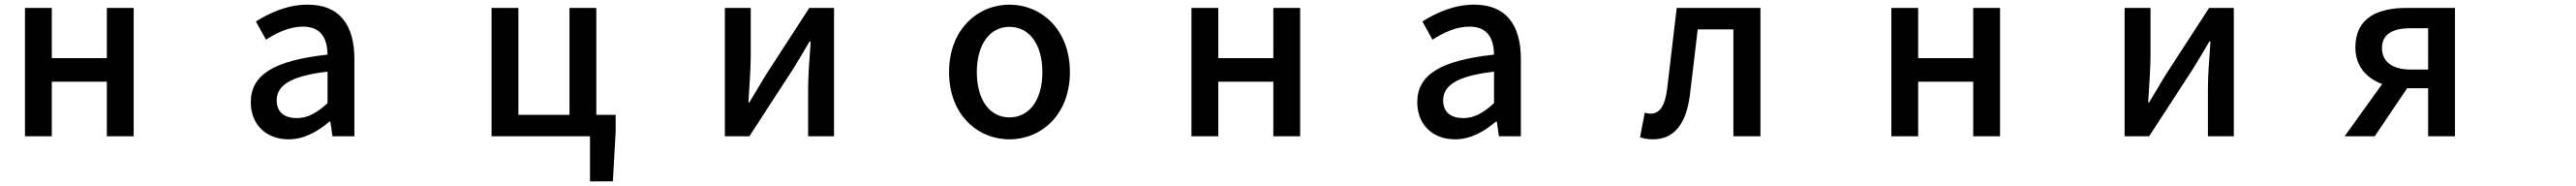

<svg xmlns="http://www.w3.org/2000/svg" viewBox="-20 -562 11040 797"><path d="M87 -528V22H202V-212H438V22H553V-528H438V-313H202V-528Z M1217 35C1283 35 1342 2 1392 -41H1396L1405 22H1499V-309C1499 -455 1436 -542 1299 -542C1211 -542 1134 -506 1077 -470L1120 -392C1167 -422 1221 -448 1279 -448C1360 -448 1383 -392 1384 -328C1155 -303 1055 -242 1055 -124C1055 -27 1122 35 1217 35ZM1166 -132C1166 -194 1221 -236 1384 -255V-120C1339 -79 1300 -56 1252 -56C1203 -56 1166 -78 1166 -132Z M2509 22V215H2607L2619 4V-70H2536V-528H2421V-70H2202V-528H2087V22Z M3087 -528V22H3192L3380 -267C3400 -299 3430 -350 3450 -384H3455C3450 -313 3444 -240 3444 -183V22H3555V-528H3449L3262 -240C3243 -207 3211 -156 3192 -123H3188C3192 -193 3198 -266 3198 -323V-528Z M4307 35C4443 35 4566 -70 4566 -253C4566 -436 4443 -542 4307 -542C4171 -542 4048 -436 4048 -253C4048 -70 4171 35 4307 35ZM4167 -253C4167 -369 4221 -447 4307 -447C4394 -447 4448 -369 4448 -253C4448 -136 4394 -59 4307 -59C4221 -59 4167 -136 4167 -253Z M5087 -528V22H5202V-212H5438V22H5553V-528H5438V-313H5202V-528Z M6217 35C6283 35 6342 2 6392 -41H6396L6405 22H6499V-309C6499 -455 6436 -542 6299 -542C6211 -542 6134 -506 6077 -470L6120 -392C6167 -422 6221 -448 6279 -448C6360 -448 6383 -392 6384 -328C6155 -303 6055 -242 6055 -124C6055 -27 6122 35 6217 35ZM6166 -132C6166 -194 6221 -236 6384 -255V-120C6339 -79 6300 -56 6252 -56C6203 -56 6166 -78 6166 -132Z M7065 35C7154 35 7206 -28 7223 -150C7235 -246 7246 -342 7257 -436H7410V22H7526V-528H7167C7153 -412 7140 -296 7126 -181C7117 -106 7092 -75 7056 -75C7046 -75 7038 -77 7030 -79L7010 26C7027 32 7043 35 7065 35Z M8087 -528V22H8202V-212H8438V22H8553V-528H8438V-313H8202V-528Z M9087 -528V22H9192L9380 -267C9400 -299 9430 -350 9450 -384H9455C9450 -313 9444 -240 9444 -183V22H9555V-528H9449L9262 -240C9243 -207 9211 -156 9192 -123H9188C9192 -193 9198 -266 9198 -323V-528Z M10299 -184H10388V22H10503V-528H10295C10171 -528 10076 -485 10076 -359C10076 -276 10126 -226 10191 -202L10030 22H10159L10298 -184ZM10190 -356C10190 -415 10235 -441 10312 -441H10388V-264H10312C10235 -264 10190 -298 10190 -356Z"/></svg>

Font: コーポレート・ロゴ ver3 Medium
Style: Regular
Weight: 500
Designer: [KANA_main] LOGOTYPE.JP [Source Han Sans] Ryoko NISHIZUKA 西塚涼子 (kana, bopomofo & ideographs); Paul D. Hunt (Latin, Greek
Version: Version 12.001;FEAKit 1.0